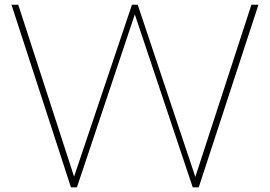

<svg xmlns="http://www.w3.org/2000/svg" viewBox="-20 -798 1149 818"><path d="M826.7 0H801.1L554.4 -736.7L307.8 0H282.2L28.9 -777.8H57.8L295.6 -45.6L542.2 -777.8H566.7L812.2 -44.4L1051.1 -777.8H1081.1Z"/></svg>

Font: Paperlogy 1 Thin
Style: Regular
Weight: 250
Designer: redesigned by Lee Juim, glyphs from Gmarket Sans & Montserrat
Foundry: PT&
Version: Version 1.001